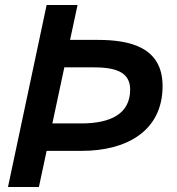

<svg xmlns="http://www.w3.org/2000/svg" viewBox="-20 -750 711 770"><path d="M291 -730H167L12 0H136L167 -145H309C481 -145 632 -220 632 -405C632 -561 501 -590 372 -590H261ZM190 -255 238 -480H351C433 -480 502 -467 502 -391C502 -294 425 -255 305 -255Z"/></svg>

Font: Nacelle SemiBold
Style: Italic
Weight: 600
Italic angle: -12°
Designer: Sora Sagano
Foundry: Sora Sagano
Version: Version 1.000;FEAKit 1.0